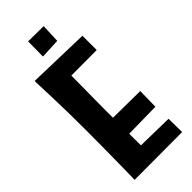

<svg xmlns="http://www.w3.org/2000/svg" viewBox="-274 -912 960 960"><g transform="rotate(-45 206.0 -432.0)"><path d="M46 1Q46 1 46.5 -18Q47 -37 47.5 -71Q48 -105 48.5 -148.5Q49 -192 49.5 -241.5Q50 -291 50 -342Q50 -406 49 -470Q48 -534 46 -586.5Q44 -639 43 -670.5Q42 -702 42 -702L192 -688Q192 -688 191.5 -663.5Q191 -639 191 -599.5Q191 -560 190.5 -513Q190 -466 189.5 -421Q189 -376 189 -341Q189 -306 189.5 -261Q190 -216 190 -171Q190 -126 190.5 -88Q191 -50 191.5 -26.5Q192 -3 192 -3ZM46 1 114 -100 382 -95 383 0ZM110 -180V-296L380 -293L378 -184ZM101 -591 42 -702 371 -693V-592ZM158 -759 159 -865 268 -864 264 -764Z"/></g></svg>

Font: Truculenta Black
Style: Regular
Weight: 900
Version: Version 1.002